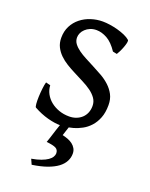

<svg xmlns="http://www.w3.org/2000/svg" viewBox="-131 -540 649 828"><g transform="rotate(20 193.0 -126.0)"><path d="M268.6 111.8Q268.6 129.9 260 146.5Q251.5 163.1 233.4 176.8Q215.3 190.4 186.8 200.7Q158.2 210.9 118.2 216.8L107.4 192.9Q132.8 188.5 150.6 181.9Q168.5 175.3 179.7 167.5Q190.9 159.7 196 151.1Q201.2 142.6 201.2 134.8Q201.2 118.2 188.5 111.6Q175.8 105 145.5 102.1Q147.9 95.2 153.3 79.1Q157.7 65.4 165.5 40.5Q169.4 29.3 174.3 14.6H173.8Q150.4 14.6 117.4 5.9Q84.5 -2.9 51.8 -21Q48.3 -22.5 47.1 -36.9Q45.9 -51.3 46.6 -70.1Q47.4 -88.9 49.6 -107.9Q51.8 -127 55.2 -138.2L76.2 -132.8Q77.1 -112.3 86.9 -94.2Q96.7 -76.2 113 -63Q129.4 -49.8 151.1 -42Q172.9 -34.2 198.2 -34.2Q215.8 -34.2 230.5 -39.8Q245.1 -45.4 255.9 -55.4Q266.6 -65.4 272.5 -79.6Q278.3 -93.8 278.3 -110.8Q278.3 -130.4 267.8 -145.5Q257.3 -160.6 240.2 -173.1Q223.1 -185.5 201.4 -196.5Q179.7 -207.5 157.2 -219.2Q136.7 -229.5 117.7 -241.2Q98.6 -252.9 83.7 -267.6Q68.8 -282.2 59.8 -300.3Q50.8 -318.4 50.8 -341.8Q50.8 -372.1 63 -395.8Q75.2 -419.4 95.5 -435.5Q115.7 -451.7 141.8 -460.2Q168 -468.8 195.8 -468.8Q210.9 -468.8 229.2 -466.1Q247.6 -463.4 265.4 -458.5Q283.2 -453.6 298.8 -446.8Q314.5 -439.9 324.2 -431.2Q327.1 -428.2 325 -418Q322.8 -407.7 318.1 -395.5Q313.5 -383.3 308.1 -372.6Q302.7 -361.8 299.8 -357.9L280.8 -361.8Q257.3 -397 232.2 -410.9Q207 -424.8 183.1 -424.8Q167 -424.8 154.3 -419.4Q141.6 -414.1 132.6 -405.5Q123.5 -397 118.9 -386.7Q114.3 -376.5 114.3 -366.2Q114.3 -350.6 123.5 -338.1Q132.8 -325.7 147.9 -314.7Q163.1 -303.7 182.4 -293.7Q201.7 -283.7 222.2 -272.9Q243.2 -262.2 264.6 -250Q286.1 -237.8 303.2 -221.9Q320.3 -206.1 331.1 -185.8Q341.8 -165.5 341.8 -138.2Q341.8 -103.5 332 -78.9Q322.3 -54.2 306.6 -37.1Q291 -20 272 -9.8Q252.9 0.5 234.4 5.9Q223.1 8.8 213.4 10.7L200.2 50.8Q212.9 53.7 225.3 58.3Q237.8 63 247.3 70.3Q256.8 77.6 262.7 87.9Q268.6 98.1 268.6 111.8Z"/></g></svg>

Font: Gentium Unicode
Style: Regular
Weight: 400
Version: Version 1.009